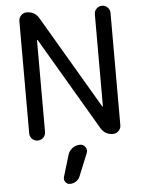

<svg xmlns="http://www.w3.org/2000/svg" viewBox="-64 -805 815 1096"><g transform="rotate(-5 343.5 -256.5)"><path d="M368.2 24.4Q387.7 24.4 398.4 41Q405.3 50.8 405.3 60.5Q405.3 67.4 402.3 75.2L350.6 202.1Q343.8 220.7 327.6 231.4Q311.5 242.2 292 242.2Q276.4 242.2 266.6 229.5Q256.8 216.8 260.7 201.2L297.9 77.1Q304.7 53.7 324.2 39.1Q343.8 24.4 368.2 24.4ZM175.8 -66.4Q175.8 -46.9 162.6 -33.7Q149.4 -20.5 130.4 -20.5Q111.3 -20.5 98.1 -33.7Q85 -46.9 85 -66.4V-709Q85 -727.5 98.6 -741.2Q112.3 -754.9 130.9 -754.9Q176.8 -754.9 200.2 -715.8L513.7 -182.6Q514.6 -181.6 516.1 -182.1Q517.6 -182.6 517.6 -183.6V-710Q517.6 -728.5 530.8 -741.7Q543.9 -754.9 562.5 -754.9Q581.1 -754.9 594.2 -741.7Q607.4 -728.5 607.4 -710V-66.4Q607.4 -47.9 593.8 -34.2Q580.1 -20.5 561.5 -20.5Q515.6 -20.5 492.2 -60.5L179.7 -591.8Q178.7 -592.8 177.2 -592.3Q175.8 -591.8 175.8 -589.8Z"/></g></svg>

Font: Gen Jyuu Gothic P Regular
Style: Regular
Weight: 400
Designer: [Source Han Sans]
Ryoko NISHIZUKA  (kana & ideographs); Paul D. Hunt (Latin, Greek & Cyrillic); Wenlong ZHANG  (bopomofo
Version: Version 1.002.20150607